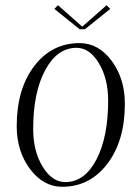

<svg xmlns="http://www.w3.org/2000/svg" viewBox="-20 -710 513 735"><path d="M285 -598 188 -676 202 -690 295 -608 388 -690 402 -676 305 -598ZM107 -216Q107 -132 143 -72.5Q179 -13 230 -13Q304 -13 349 -99Q394 -185 394 -325Q394 -409 358.5 -468Q323 -527 273 -527Q199 -527 153 -441.5Q107 -356 107 -216ZM44 -227Q44 -369 111 -457Q178 -545 285 -545Q357 -545 407.5 -477Q458 -409 458 -313Q458 -171 391 -83Q324 5 218 5Q146 5 95 -63Q44 -131 44 -227Z"/></svg>

Font: Kleymissky
Style: Regular
Weight: 500
Italic angle: -8°
Designer: gluk
Foundry: gluk
Version: Version 0.283